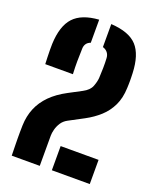

<svg xmlns="http://www.w3.org/2000/svg" viewBox="-149 -897 803 985"><g transform="rotate(20 253.0 -404.5)"><path d="M36.5 0Q36 -18.5 35.8 -34.5Q35.5 -50.5 35.2 -65.2Q35 -80 34.8 -95Q34.5 -110 34.8 -127.2Q35 -144.5 35.5 -165Q37 -216 54.8 -258.8Q72.5 -301.5 107.5 -336.8Q142.5 -372 195.5 -400L265.5 -437Q300 -455 310 -481Q320 -507 321.5 -528Q323 -553 323.5 -582.2Q324 -611.5 322.5 -637Q321.5 -654 312.2 -666Q303 -678 285.5 -683.5V-809Q385 -803 427.8 -756.2Q470.5 -709.5 474.5 -610Q475 -598 475.2 -587.8Q475.5 -577.5 475.5 -568.2Q475.5 -559 475.2 -549.5Q475 -540 474.5 -529Q472.5 -473.5 453 -432.8Q433.5 -392 400.5 -362Q367.5 -332 324.5 -309L243.5 -266Q223 -255 211.2 -236.8Q199.5 -218.5 194.5 -199Q189.5 -179.5 189.5 -165V0ZM37.5 -500Q36.5 -519.5 36 -539.2Q35.5 -559 35.2 -577Q35 -595 35.5 -610Q39.5 -709 82.8 -755.8Q126 -802.5 219.5 -809V-683Q204 -677.5 196.5 -666.5Q189 -655.5 188.5 -641Q187 -600.5 186.8 -569.8Q186.5 -539 188.5 -500ZM255.5 0V-132H462.5V0Z"/></g></svg>

Font: Big Shoulders Stencil Text Thin Black
Style: Regular
Weight: 900
Version: Version 2.001